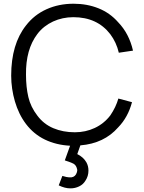

<svg xmlns="http://www.w3.org/2000/svg" viewBox="-20 -786 790 1056"><path d="M631 -244 706 -224Q684 -141 630 -85.5Q552.5 3 422 13.5L405 61.5Q438.5 78 455 106.5Q466.5 127 466.5 152Q466.5 183 450 207.5Q437.5 228.5 415.2 239.2Q393 250 367.5 250Q336.5 250 303 233.5L323 181.5Q349 189.5 360.5 189.5Q386.5 192 398 173Q405 160 405 150Q405 145.5 401 134.5Q396 121.5 384.5 114.5Q373 108.5 357 103Q349 100.5 344 98.8Q339 97 336.5 96L365.5 15.5Q289 11.5 227.2 -18.2Q165.5 -48 123 -104Q102.5 -131 87.2 -162.5Q72 -194 62 -228.2Q52 -262.5 46.8 -298.2Q41.5 -334 41.5 -370Q41.5 -543 123 -646Q168.5 -705 236 -735.2Q303.5 -765.5 384.5 -765.5Q459 -765.5 522 -740.2Q585 -715 630 -663.5Q690 -601.5 711.5 -507.5L633.5 -496Q620.5 -552.5 586.5 -598Q514.5 -691.5 383.5 -691.5Q353.5 -691.5 325.5 -685.5Q297.5 -679.5 272 -667.8Q246.5 -656 224.5 -638.8Q202.5 -621.5 185.5 -599Q121 -514 123 -375Q123 -307 136 -252Q148.5 -198 185.5 -150Q220 -103.5 273.2 -81Q326.5 -58.5 391.5 -58.5Q450.5 -58.5 501.2 -82.2Q552 -106 586.5 -151Q617.5 -196.5 631 -244Z"/></svg>

Font: Russisch Sans
Style: Regular
Weight: 400
Designer: Michael Sharanda (font) & Cristiano Sobral (main changes)
Foundry: Michael Sharanda
Version: Version 2.00;October 25, 2020;FontCreator 13.0.0.2681 64-bit